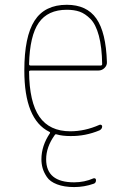

<svg xmlns="http://www.w3.org/2000/svg" viewBox="-20 -550 540 790"><path d="M254.9 -509.8Q176.8 -509.8 139.6 -456.5Q102.5 -403.3 99.6 -286.1Q99.6 -280.3 106.4 -280.3H393.6Q399.4 -280.3 400.4 -285.2Q399.4 -356.4 386.7 -403.3Q374 -450.2 352.1 -472.2Q330.1 -494.1 307.6 -502Q285.2 -509.8 254.9 -509.8ZM182.6 -7.8Q80.1 -58.6 80.1 -259.8Q80.1 -399.4 122.1 -464.8Q164.1 -530.3 254.9 -530.3Q336.9 -530.3 376.5 -473.6Q416 -417 419.9 -294.9Q420.9 -281.2 410.2 -270.5Q399.4 -259.8 384.8 -259.8H105.5Q100.6 -259.8 99.6 -255.9Q100.6 -129.9 142.1 -69.8Q183.6 -9.8 269.5 -9.8Q329.1 -9.8 388.7 -36.1Q392.6 -38.1 396.5 -36.1Q400.4 -34.2 400.4 -30.3Q400.4 -19.5 389.6 -13.7Q331.1 10.7 269.5 9.8Q236.3 9.8 212.9 2.9Q208 1 205.1 5.9Q169.9 54.7 169.9 105.5Q169.9 200.2 285.2 200.2Q327.1 200.2 365.2 183.6Q369.1 182.6 372.1 184.6Q375 186.5 375 191.4Q375 203.1 365.2 206.1Q326.2 219.7 285.2 219.7Q244.1 219.7 214.8 208.5Q185.5 197.3 172.9 178.2Q160.2 159.2 155.3 141.6Q150.4 124 150.4 105.5Q150.4 49.8 185.5 -2Q187.5 -5.9 182.6 -7.8Z"/></svg>

Font: Rounded-L Mgen+ 2m thin
Style: Regular
Weight: 100
Designer: [Source Han Sans]
Ryoko NISHIZUKA  (kana & ideographs); Paul D. Hunt (Latin, Greek & Cyrillic); Wenlong ZHANG  (bopomofo
Version: Version 1.059.20150602